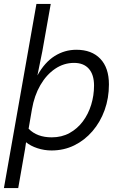

<svg xmlns="http://www.w3.org/2000/svg" viewBox="-26 -760 622 980"><path d="M67 200H-6L160 -740H233L190 -498L165 -375Q202 -442 253 -474Q304 -506 364 -506Q442 -506 486 -460Q530 -414 530 -329Q530 -259 508 -198Q486 -137 446 -90.5Q406 -44 353 -18Q300 8 237 8Q200 8 165 -3.5Q130 -15 107 -34L102 0ZM352 -439Q300 -439 255.5 -409Q211 -379 180 -325.5Q149 -272 137 -202L120 -103Q163 -59 238 -59Q289 -59 329 -81Q369 -103 397 -140.5Q425 -178 439.5 -225.5Q454 -273 454 -323Q454 -379 427.5 -409Q401 -439 352 -439Z"/></svg>

Font: Livvic
Style: Italic
Weight: 400
Italic angle: -10°
Designer: Jacques Le Bailly, Baron von Fonthausen
Version: Version 1.001; ttfautohint (v1.8.2)